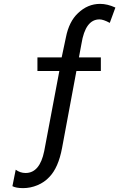

<svg xmlns="http://www.w3.org/2000/svg" viewBox="-20 -758 658 990"><path d="M387 -462H500V-392H374L300 5Q281 107 234 155Q209 182 173 197Q137 212 99 212Q63 212 44 202L61 117Q84 134 112 134Q185 134 208 21L286 -392H173V-462H298L320 -566Q336 -647 382 -690Q432 -738 496 -738Q534 -738 575 -719L546 -640Q513 -658 493 -658Q420 -658 400 -532Z"/></svg>

Font: Fragment Mono
Style: Regular
Weight: 400
Monospace: yes
Designer: Wei Huang based on Nimbus Sans by URW Studio, based on Helvetica by Max Miedinger.
Foundry: Wei Huang
Version: Version 1.021; ttfautohint (v1.8.4.7-5d5b)